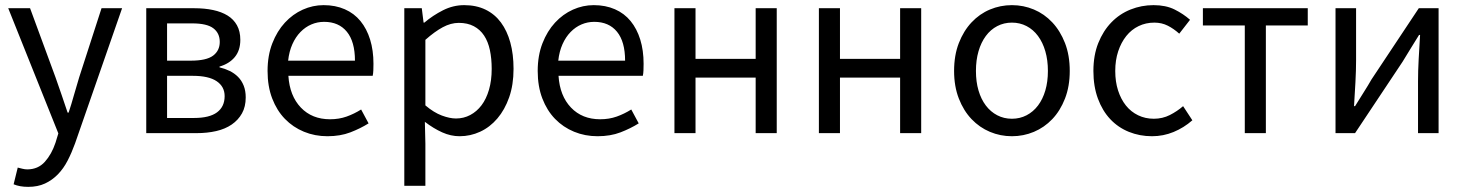

<svg xmlns="http://www.w3.org/2000/svg" viewBox="-20 -518 5699 747"><path d="M90 209Q73 209 59 206.5Q45 204 33 199L49 134Q57 136 67 138.5Q77 141 86 141Q128 141 154.5 111.5Q181 82 196 37L207 1L12 -486H97L196 -217Q207 -185 219.5 -149.5Q232 -114 243 -80H247Q258 -113 268 -149Q278 -185 288 -217L375 -486H455L272 40Q259 76 243 107Q227 138 205 160.5Q183 183 155 196Q127 209 90 209Z M549 0V-486H736Q776 -486 809 -479Q842 -472 865.5 -457.5Q889 -443 902 -419.5Q915 -396 915 -363Q915 -322 893.5 -296Q872 -270 834 -259V-256Q855 -251 873.5 -242Q892 -233 906 -219Q920 -205 928 -185Q936 -165 936 -139Q936 -103 921.5 -77Q907 -51 881.5 -33.5Q856 -16 821 -8Q786 0 744 0ZM630 -282H722Q783 -282 809 -301.5Q835 -321 835 -355Q835 -389 810 -408Q785 -427 728 -427H630ZM630 -59H735Q795 -59 824.5 -81Q854 -103 854 -144Q854 -181 823 -202Q792 -223 730 -223H630Z M1254 12Q1205 12 1162.5 -5.5Q1120 -23 1088.5 -55.5Q1057 -88 1039 -135Q1021 -182 1021 -242Q1021 -302 1039.5 -349.5Q1058 -397 1088.5 -430Q1119 -463 1158 -480.5Q1197 -498 1239 -498Q1285 -498 1321.5 -482Q1358 -466 1382.5 -436Q1407 -406 1420 -364Q1433 -322 1433 -270Q1433 -257 1432.5 -244.5Q1432 -232 1430 -223H1102Q1107 -145 1150.5 -99.5Q1194 -54 1264 -54Q1299 -54 1328.5 -64.5Q1358 -75 1385 -92L1414 -38Q1382 -18 1343 -3Q1304 12 1254 12ZM1101 -282H1361Q1361 -356 1329.5 -394.5Q1298 -433 1241 -433Q1215 -433 1191.5 -423Q1168 -413 1149 -393.5Q1130 -374 1117.5 -346Q1105 -318 1101 -282Z M1553 205V-486H1621L1628 -430H1631Q1664 -458 1703.5 -478Q1743 -498 1786 -498Q1833 -498 1869 -480.5Q1905 -463 1929 -430.5Q1953 -398 1965.5 -352.5Q1978 -307 1978 -250Q1978 -188 1961 -139.5Q1944 -91 1915 -57Q1886 -23 1848 -5.5Q1810 12 1768 12Q1734 12 1700.5 -3Q1667 -18 1633 -44L1635 41V205ZM1754 -57Q1784 -57 1809.5 -70.5Q1835 -84 1853.5 -108.5Q1872 -133 1882.5 -169Q1893 -205 1893 -250Q1893 -290 1886 -323Q1879 -356 1863.5 -379.5Q1848 -403 1823.5 -416Q1799 -429 1765 -429Q1734 -429 1702.5 -412Q1671 -395 1635 -363V-108Q1668 -80 1699 -68.5Q1730 -57 1754 -57Z M2305 12Q2256 12 2213.5 -5.5Q2171 -23 2139.5 -55.5Q2108 -88 2090 -135Q2072 -182 2072 -242Q2072 -302 2090.5 -349.5Q2109 -397 2139.5 -430Q2170 -463 2209 -480.5Q2248 -498 2290 -498Q2336 -498 2372.5 -482Q2409 -466 2433.5 -436Q2458 -406 2471 -364Q2484 -322 2484 -270Q2484 -257 2483.5 -244.5Q2483 -232 2481 -223H2153Q2158 -145 2201.5 -99.5Q2245 -54 2315 -54Q2350 -54 2379.5 -64.5Q2409 -75 2436 -92L2465 -38Q2433 -18 2394 -3Q2355 12 2305 12ZM2152 -282H2412Q2412 -356 2380.5 -394.5Q2349 -433 2292 -433Q2266 -433 2242.5 -423Q2219 -413 2200 -393.5Q2181 -374 2168.5 -346Q2156 -318 2152 -282Z M2604 0V-486H2686V-289H2920V-486H3002V0H2920V-216H2686V0Z M3166 0V-486H3248V-289H3482V-486H3564V0H3482V-216H3248V0Z M3917 12Q3872 12 3831.5 -5Q3791 -22 3760 -54.5Q3729 -87 3710.5 -134.5Q3692 -182 3692 -242Q3692 -303 3710.5 -350.5Q3729 -398 3760 -431Q3791 -464 3831.5 -481Q3872 -498 3917 -498Q3962 -498 4002.5 -481Q4043 -464 4074 -431Q4105 -398 4123.5 -350.5Q4142 -303 4142 -242Q4142 -182 4123.5 -134.5Q4105 -87 4074 -54.5Q4043 -22 4002.5 -5Q3962 12 3917 12ZM3917 -56Q3948 -56 3974 -69.5Q4000 -83 4018.5 -107.5Q4037 -132 4047 -166Q4057 -200 4057 -242Q4057 -284 4047 -318.5Q4037 -353 4018.5 -378Q4000 -403 3974 -416.5Q3948 -430 3917 -430Q3886 -430 3860 -416.5Q3834 -403 3815.5 -378Q3797 -353 3787 -318.5Q3777 -284 3777 -242Q3777 -200 3787 -166Q3797 -132 3815.5 -107.5Q3834 -83 3860 -69.5Q3886 -56 3917 -56Z M4462 12Q4414 12 4372 -5Q4330 -22 4299.5 -54.5Q4269 -87 4251.5 -134.5Q4234 -182 4234 -242Q4234 -303 4253 -350.5Q4272 -398 4304 -431Q4336 -464 4378.5 -481Q4421 -498 4468 -498Q4516 -498 4550 -481Q4584 -464 4610 -441L4568 -387Q4547 -406 4523.5 -418Q4500 -430 4471 -430Q4438 -430 4410 -416.5Q4382 -403 4362 -378Q4342 -353 4330.5 -318.5Q4319 -284 4319 -242Q4319 -200 4330 -166Q4341 -132 4360.5 -107.5Q4380 -83 4408 -69.5Q4436 -56 4469 -56Q4503 -56 4531.5 -70.5Q4560 -85 4583 -105L4619 -50Q4586 -21 4546 -4.5Q4506 12 4462 12Z M4823 0V-419H4660V-486H5068V-419H4905V0Z M5176 0V-486H5256V-284Q5256 -245 5253.5 -198.5Q5251 -152 5248 -105H5252Q5266 -128 5284.5 -157Q5303 -186 5316 -209L5500 -486H5577V0H5497V-202Q5497 -241 5499.5 -287.5Q5502 -334 5505 -382H5501Q5487 -359 5468.5 -329.5Q5450 -300 5437 -278L5252 0Z"/></svg>

Font: SourceSansPro
Style: Book
Weight: 400
Designer: Paul D. Hunt
Foundry: Adobe Systems Incorporated
Version: Version 2.021;PS 2.000;hotconv 1.0.86;makeotf.lib2.5.63406